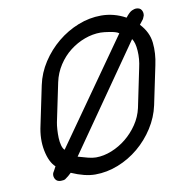

<svg xmlns="http://www.w3.org/2000/svg" viewBox="-67 -616 639 679"><g transform="rotate(-10 252.0 -276.0)"><path d="M90 -344Q99 -387 123.5 -424.5Q148 -462 182 -490Q216 -518 256.5 -534Q297 -550 339 -550Q385 -550 427 -527Q441 -545 450.5 -549Q460 -553 465 -553Q479 -553 484.5 -544Q490 -535 488 -524Q487 -522 486 -519Q485 -516 483 -512L469 -494Q499 -462 503 -423.5Q507 -385 498 -344L469 -205Q460 -163 436 -125.5Q412 -88 378.5 -60Q345 -32 304.5 -16Q264 0 222 0Q185 0 137 -21L126 -11L114 -2Q109 1 98 1Q85 1 79 -8Q73 -17 75 -28Q76 -32 80 -38L88 -53Q67 -72 58.5 -114.5Q50 -157 61 -205ZM120 -205Q118 -195 117 -180Q116 -165 116.5 -150Q117 -135 120.5 -122.5Q124 -110 130 -105L392 -477Q387 -481 378 -483.5Q369 -486 359.5 -487.5Q350 -489 341.5 -490Q333 -491 327 -491Q298 -491 269.5 -480.5Q241 -470 216.5 -451Q192 -432 174 -404.5Q156 -377 149 -344ZM235 -59Q263 -59 291.5 -70.5Q320 -82 344 -101.5Q368 -121 386 -147.5Q404 -174 411 -205L440 -345Q447 -375 445 -405Q443 -435 433 -449L171 -73Q191 -67 207 -63Q223 -59 235 -59Z"/></g></svg>

Font: VDS
Style: Thin Italic
Weight: 100
Width: 0
Designer: artmaker
Foundry: artmaker
Version: Version 1.000 2012 initial release